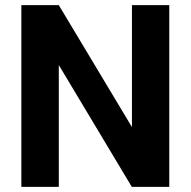

<svg xmlns="http://www.w3.org/2000/svg" viewBox="-20 -731 746 751"><path d="M496.1 -710.9V-233.9L210 -710.9H63.5V0H210V-476.6L495.6 0H642.1V-710.9Z"/></svg>

Font: Vazirmatn
Style: Bold
Weight: 700
Designer: Saber Rastikerdar
Foundry: Saber Rastikerdar
Version: Version 33.003